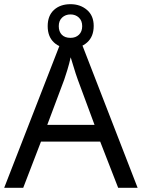

<svg xmlns="http://www.w3.org/2000/svg" viewBox="-20 -898 679 918"><path d="M545 0 459 -221H176L91 0H0L279 -717H360L638 0ZM352 -517Q349 -525 342 -546Q335 -567 328.5 -589.5Q322 -612 318 -624Q311 -593 302 -563.5Q293 -534 287 -517L206 -301H432ZM317 -667Q268 -667 238 -695Q208 -723 208 -773Q208 -823 238 -850.5Q268 -878 317 -878Q364 -878 396 -850.5Q428 -823 428 -774Q428 -723 396.5 -695Q365 -667 317 -667ZM317 -717Q342 -717 357.5 -732Q373 -747 373 -773Q373 -799 357 -814Q341 -829 317 -829Q293 -829 277 -814Q261 -799 261 -773Q261 -747 275.5 -732Q290 -717 317 -717Z"/></svg>

Font: Noto Sans Tifinagh Rhissa Ixa
Style: Regular
Weight: 400
Designer: JamraPatel
Foundry: JamraPatel LLC
Version: Version 2.006; ttfautohint (v1.8.4.7-5d5b)